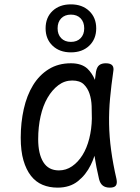

<svg xmlns="http://www.w3.org/2000/svg" viewBox="-20 -850 640 880"><path d="M244 10Q206 10 175 -3Q144 -16 122 -44Q100 -72 87.5 -115Q75 -158 75 -219Q75 -288 89 -350.5Q103 -413 131.5 -459.5Q160 -506 203.5 -533Q247 -560 305 -560Q353 -560 380 -536Q402 -515 415 -484Q417 -502 420 -521Q424 -543 435 -551.5Q446 -560 465 -560Q486 -560 494.5 -550.5Q503 -541 499 -521Q490 -459 484.5 -400Q479 -341 480 -282Q481 -223 489.5 -160.5Q498 -98 514 -29Q518 -9 511 0.5Q504 10 483.5 10Q463 10 451 0.5Q439 -9 434 -29Q421 -84 413 -136Q406 -114 396 -94Q374 -49 337 -19.5Q300 10 244 10ZM250 -69Q283 -69 310.5 -88Q338 -107 358 -139Q378 -171 389 -214.5Q400 -258 401 -306Q401 -333 400 -363.5Q399 -394 390.5 -420Q382 -446 364 -463.5Q346 -481 311 -481Q276 -481 247.5 -459.5Q219 -438 198 -402Q177 -366 166 -317Q155 -268 155 -212Q155 -145 178.5 -107Q202 -69 250 -69ZM305 -610Q253 -610 221 -640.5Q189 -671 189 -720Q189 -770 221 -800Q253 -830 305 -830Q357 -830 389 -799.5Q421 -769 421 -720Q421 -671 389 -640.5Q357 -610 305 -610ZM305 -658Q333 -658 349.5 -675Q366 -692 366 -720Q366 -749 349.5 -766Q333 -783 305 -783Q277 -783 260.5 -766Q244 -749 244 -720Q244 -692 260.5 -675Q277 -658 305 -658Z"/></svg>

Font: Maple Mono Light
Style: Regular
Weight: 300
Monospace: yes
Designer: subframe7536
Version: Version 7.000